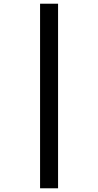

<svg xmlns="http://www.w3.org/2000/svg" viewBox="-20 -782 529 1035"><path d="M196 -762H293V233H196Z"/></svg>

Font: Noto Sans Khmer UI SemiCondensed SemiBold
Style: Regular
Weight: 600
Width: 4
Designer: Danh Hong and the Monotype Design Team
Foundry: Monotype Imaging Inc.
Version: Version 2.002; ttfautohint (v1.8.4.7-5d5b)